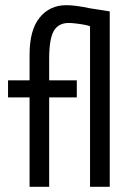

<svg xmlns="http://www.w3.org/2000/svg" viewBox="-20 -720 512 740"><path d="M403 0H327V-618.5Q321.5 -621.5 305.8 -624.5Q290 -627.5 272.5 -629.5Q255 -631.5 245 -631.5Q205 -631.5 187.2 -600.5Q169.5 -569.5 169.5 -493.5V-410.5H276V-344.5H169.5V0H94V-344.5H11V-410.5H94V-509.5Q94 -604.5 132.8 -652.2Q171.5 -700 235.5 -700Q270.5 -700 327 -688L403 -676Z"/></svg>

Font: Lucymar Sans
Style: Regular
Weight: 400
Foundry: The League of Moveable Type (original font) / Main changes by Cristiano Sobral with portions from Mirco Monsees
Version: Version 2.001;August 30, 2020;FontCreator 13.0.0.2681 64-bit